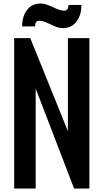

<svg xmlns="http://www.w3.org/2000/svg" viewBox="-20 -1097 602 1117"><path d="M187.5 0H62.5V-875H156.2L375 -334V-875H500V0H411.1L187.5 -582ZM346.2 -933.6Q322.3 -933.6 297.9 -944.3Q273.4 -955.1 250.5 -965.8Q227.5 -976.6 207.5 -976.1Q184.1 -976.1 184.1 -943.4H108.9Q108.4 -1000 136.7 -1038.1Q165 -1076.2 216.3 -1076.7Q244.6 -1076.7 287.1 -1055.7Q329.6 -1034.7 354 -1034.7Q378.4 -1034.7 378.4 -1068.4H453.6Q454.1 -1011.7 425.8 -972.7Q397.5 -933.6 346.2 -933.6Z"/></svg>

Font: Oswald
Style: Book
Weight: 400
Designer: vernon adams
Foundry: vernon adams
Version: Version 1.000